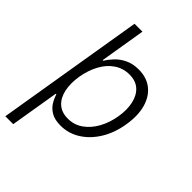

<svg xmlns="http://www.w3.org/2000/svg" viewBox="-270 -833 1141 1141"><g transform="rotate(45 301.0 -262.0)"><path d="M275.4 11.7Q226.6 11.7 196.5 -5.9Q166.5 -23.4 150.4 -49.8Q134.3 -76.2 127 -102.1H121.6L70.8 204.1H4.4L158.7 -727.5H225.1L177.7 -440.9H183.1Q198.2 -466.3 222.7 -492.2Q247.1 -518.1 283.2 -535.6Q319.3 -553.2 369.1 -553.2Q435.5 -553.2 480.2 -518.1Q524.9 -482.9 542.7 -419.9Q560.5 -356.9 546.9 -272Q533.2 -186.5 493.9 -122.8Q454.6 -59.1 398.2 -23.7Q341.8 11.7 275.4 11.7ZM276.9 -48.3Q330.1 -48.3 372.1 -78.1Q414.1 -107.9 441.9 -158.7Q469.7 -209.5 480 -272.5Q490.2 -334.5 479.2 -384.5Q468.3 -434.6 436.5 -463.9Q404.8 -493.2 350.6 -493.2Q298.3 -493.2 256.6 -465.1Q214.8 -437 187.5 -387.2Q160.2 -337.4 148.9 -272.5Q138.7 -208 149.4 -157.2Q160.2 -106.4 192.1 -77.4Q224.1 -48.3 276.9 -48.3Z"/></g></svg>

Font: Inter Light
Style: Italic
Weight: 300
Italic angle: -9.3988°
Designer: Rasmus Andersson
Foundry: rsms
Version: Version 4.001;git-66647c0bb